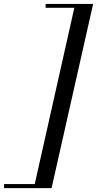

<svg xmlns="http://www.w3.org/2000/svg" viewBox="-116 -800 490 970"><path d="M144.5 150.5H-95.5V130H59.5L259.5 -760.5H114.5V-780H354.5Z"/></svg>

Font: Bodoni* 11pt
Style: Italic
Weight: 400
Italic angle: -13°
Version: Version 2.3